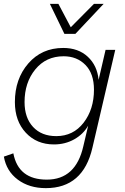

<svg xmlns="http://www.w3.org/2000/svg" viewBox="-26 -758 645 993"><path d="M364 -583H307L232 -738H276L340 -617L460 -738H510ZM520 -500H570L452 6Q404 215 211 215Q125 215 66 171Q7 127 -6 52L43 35Q69 171 216 171Q366 171 405 -2L430 -108Q405 -64 358 -37.5Q311 -11 253 -11Q164 -11 107.5 -71.5Q51 -132 51 -230Q51 -350 120.5 -430Q190 -510 301 -510Q379 -510 428 -464.5Q477 -419 484 -345ZM265 -54Q353 -54 406.5 -123.5Q460 -193 460 -294Q460 -377 416 -422Q372 -467 303 -467Q212 -467 156.5 -399Q101 -331 101 -230Q101 -149 145 -101.5Q189 -54 265 -54Z"/></svg>

Font: Elaine Sans Light
Style: Italic
Weight: 300
Italic angle: -13°
Designer: Wei Huang
Foundry: Wei Huang
Version: Version 2.001;December 24, 2019;FontCreator 12.0.0.2547 64-b